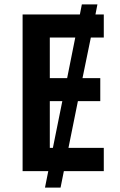

<svg xmlns="http://www.w3.org/2000/svg" viewBox="-20 -780 547 875"><path d="M453 0H271L256 75H185L200 0H83V-714H344L353 -760H424L415 -714H453V-609H394L356 -424H437V-319H335L292 -106H453ZM207 -424H286L323 -609H207ZM207 -106H221L264 -319H207Z"/></svg>

Font: Noto Sans SemiCondensed SemiBold
Style: Regular
Weight: 600
Width: 4
Designer: Monotype Design Team
Foundry: Monotype Imaging Inc.
Version: Version 2.013; ttfautohint (v1.8.4.7-5d5b)